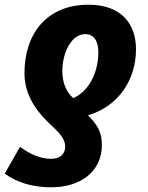

<svg xmlns="http://www.w3.org/2000/svg" viewBox="-64 -580 629 816"><path d="M312 -560C136 -560 40 -438 40 -269C40 -190 77 -122 139 -62C190 -14 213 9 213 43C213 76 190 95 153 95C115 95 69 80 21 44L-44 158C8 195 72 216 154 216C276 216 369 151 369 36C369 -23 346 -53 310 -90C439 -128 514 -240 514 -371C514 -476 454 -560 312 -560ZM298 -435C334 -435 354 -407 354 -358C354 -270 312 -190 247 -163C215 -193 201 -231 201 -278C201 -357 240 -435 298 -435Z"/></svg>

Font: Noto Sans SemiCondensed ExtraBold
Style: Italic
Weight: 800
Width: 4
Italic angle: -12°
Designer: Monotype Design Team
Foundry: Monotype Imaging Inc.
Version: Version 2.013